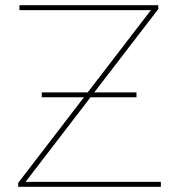

<svg xmlns="http://www.w3.org/2000/svg" viewBox="-20 -720 679 740"><path d="M50 0V-15L567 -688L568 -681H55V-700H590V-685L73 -12L72 -19H600V0ZM141 -345V-364H506V-345Z"/></svg>

Font: Montserrat Alternates Thin
Style: Regular
Weight: 100
Designer: Julieta Ulanovsky
Foundry: Julieta Ulanovsky
Version: Version 9.000